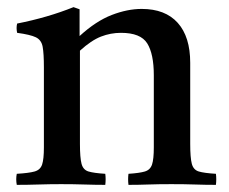

<svg xmlns="http://www.w3.org/2000/svg" viewBox="-20 -517 643 538"><path d="M340 1Q338 -15 340 -30Q371 -32 386 -36.5Q401 -41 406 -56Q411 -71 411 -104V-306Q411 -366 392.5 -395.5Q374 -425 319 -425Q290 -425 263 -414.5Q236 -404 204 -375V-114Q204 -75 208.5 -58Q213 -41 228 -36.5Q243 -32 275 -30Q277 -15 275 1Q247 1 216.5 0Q186 -1 151 -1Q119 -1 88 0Q57 1 27 1Q24 -15 27 -30Q61 -32 77 -36.5Q93 -41 98 -56Q103 -71 103 -104V-328Q103 -367 99.5 -386Q96 -405 80.5 -412.5Q65 -420 28 -425Q25 -439 28 -451Q114 -468 186 -497L203 -491V-416Q249 -458 293 -475Q337 -492 377 -492Q443 -492 478 -453Q513 -414 513 -341V-114Q513 -75 517.5 -58Q522 -41 537 -36.5Q552 -32 585 -30Q587 -15 585 1Q555 1 526.5 0Q498 -1 460 -1Q423 -1 395.5 0Q368 1 340 1Z"/></svg>

Font: Tiro Tamil
Style: Regular
Weight: 400
Designer: Tamil: Fernando Mello & Fiona Ross. Latin: John Hudson.
Foundry: Tiro Typeworks Ltd.
Version: Version 1.52